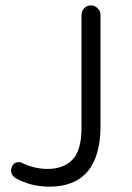

<svg xmlns="http://www.w3.org/2000/svg" viewBox="-20 -698 495 719"><path d="M356.4 -224.6V-641.6Q356.4 -651.4 353 -657.2Q349.6 -663.1 344.7 -668Q335 -677.7 320.3 -677.7Q305.7 -677.7 295.4 -667Q285.2 -656.2 285.2 -641.6V-218.8Q285.2 -133.8 250 -98.6Q216.8 -65.4 158.2 -65.4Q109.4 -65.4 62.5 -87.9Q57.6 -90.8 50.8 -90.8Q39.1 -90.8 31.2 -84Q21.5 -72.3 21.5 -59.6Q21.5 -42 38.1 -31.2Q95.7 1 164.1 1Q307.6 1 343.8 -126Q356.4 -168 356.4 -224.6Z"/></svg>

Font: FakePearl
Style: ExtraLight
Weight: 300
Version: Version 1.2